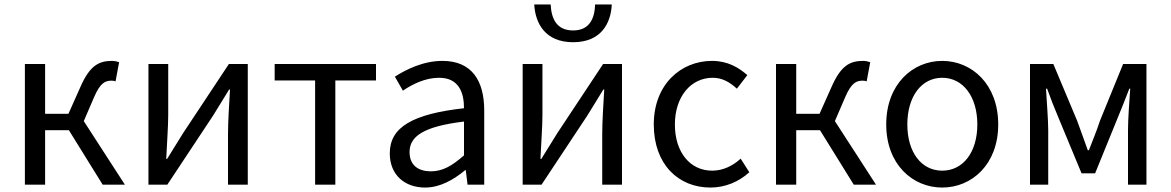

<svg xmlns="http://www.w3.org/2000/svg" viewBox="-20 -831 5270 864"><path d="M357 -286 403 -393C431 -458 453 -468 482 -468C490 -468 494 -467 500 -465L516 -551C508 -554 496 -557 484 -557C425 -557 384 -536 342 -440L288 -319H183V-543H92V0H183V-245H290L442 0H542Z M648 0H733L939 -311C959 -344 990 -394 1011 -428H1015C1011 -357 1006 -284 1006 -227V0H1095V-543H1010L804 -232C784 -199 753 -149 732 -116H728C731 -186 737 -259 737 -316V-543H648Z M1398 0H1489V-469H1672V-543H1216V-469H1398Z M1893 13C1960 13 2021 -22 2073 -65H2076L2084 0H2159V-334C2159 -468 2103 -557 1971 -557C1884 -557 1807 -518 1757 -486L1793 -423C1836 -452 1893 -481 1956 -481C2045 -481 2068 -414 2068 -344C1837 -318 1734 -259 1734 -141C1734 -43 1802 13 1893 13ZM1919 -60C1865 -60 1823 -85 1823 -147C1823 -217 1885 -262 2068 -284V-132C2015 -85 1972 -60 1919 -60Z M2332 0H2417L2623 -311C2643 -344 2674 -394 2695 -428H2699C2695 -357 2690 -284 2690 -227V0H2779V-543H2694L2488 -232C2468 -199 2437 -149 2416 -116H2412C2415 -186 2421 -259 2421 -316V-543H2332ZM2559 -641C2684 -641 2729 -725 2733 -811H2658C2656 -748 2633 -694 2559 -694C2484 -694 2461 -748 2458 -811H2384C2389 -725 2434 -641 2559 -641Z M3177 13C3242 13 3304 -12 3352 -56L3313 -117C3279 -86 3235 -63 3185 -63C3085 -63 3017 -146 3017 -271C3017 -396 3089 -481 3187 -481C3231 -481 3264 -461 3296 -432L3343 -493C3304 -527 3255 -557 3184 -557C3045 -557 2922 -452 2922 -271C2922 -91 3033 13 3177 13Z M3737 -286 3783 -393C3811 -458 3833 -468 3862 -468C3870 -468 3874 -467 3880 -465L3896 -551C3888 -554 3876 -557 3864 -557C3805 -557 3764 -536 3722 -440L3668 -319H3563V-543H3472V0H3563V-245H3670L3822 0H3922Z M4220 13C4353 13 4472 -91 4472 -271C4472 -452 4353 -557 4220 -557C4087 -557 3968 -452 3968 -271C3968 -91 4087 13 4220 13ZM4220 -63C4126 -63 4063 -146 4063 -271C4063 -396 4126 -481 4220 -481C4314 -481 4378 -396 4378 -271C4378 -146 4314 -63 4220 -63Z M4615 0H4697V-245C4697 -293 4690 -376 4687 -432H4692C4707 -390 4725 -344 4742 -304L4847 -51H4908L5011 -304C5027 -344 5046 -389 5062 -432H5066C5062 -376 5056 -293 5056 -245V0H5139V-543H5034L4930 -288C4915 -242 4897 -199 4880 -155H4875C4860 -199 4843 -242 4827 -288L4720 -543H4615Z"/></svg>

Font: Noto Sans CJK SC Regular
Style: Regular
Weight: 400
Designer: Ryoko NISHIZUKA (kana & ideographs); Paul D. Hunt (Latin, Greek & Cyrillic); Wenlong ZHANG (bopomofo); Sandoll Communica
Foundry: Adobe Systems Incorporated
Version: Version 1.004;PS 1.004;hotconv 1.0.82;makeotf.lib2.5.63406